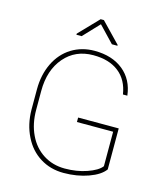

<svg xmlns="http://www.w3.org/2000/svg" viewBox="-131 -1005 950 1113"><g transform="rotate(15 343.5 -448.5)"><path d="M598.6 -322.3C598.6 -322.3 355 -322.3 355 -322.3C355 -322.3 355 -295.4 355 -295.4C355 -295.4 572.3 -295.4 572.3 -295.4C572.3 -295.4 572.3 -88.4 572.3 -88.4C572.3 -88.4 572.3 -88.4 572.3 -88.4C557.1 -68.4 528.8 -51.8 488.3 -37.6C447.8 -23.4 403.3 -16.6 356 -16.6C356 -16.6 356 -16.6 356 -16.6C307.6 -16.6 264.6 -28.8 227.1 -52.7C189.5 -76.7 160.2 -110.4 139.6 -153.8C118.7 -197.3 108.4 -247.1 108.4 -302.7C108.4 -302.7 108.4 -416 108.4 -416C108.4 -416 108.4 -416 108.4 -416C108.4 -499.5 130.4 -566.4 174.3 -617.7C218.3 -668.9 275.9 -694.3 347.7 -694.3C347.7 -694.3 347.7 -694.3 347.7 -694.3C411.1 -694.3 461.9 -679.2 500.5 -648.9C539.1 -618.7 562.5 -575.2 571.3 -518.6C571.3 -518.6 597.7 -518.6 597.7 -518.6C597.7 -518.6 597.7 -518.6 597.7 -518.6C590.3 -581.1 564.9 -630.4 520.5 -666.5C476.1 -702.6 418.5 -720.7 347.7 -720.7C347.7 -720.7 347.7 -720.7 347.7 -720.7C296.9 -720.7 251 -708 210.4 -683.1C169.9 -657.7 138.2 -622.1 115.7 -575.7C93.3 -529.3 82 -477.1 82 -418.9C82 -418.9 82 -296.9 82 -296.9C82 -296.9 82 -296.9 82 -296.9C82.5 -237.8 94.7 -184.6 118.2 -137.7C141.1 -90.8 173.3 -54.7 214.8 -28.8C256.3 -2.9 303.2 9.8 356 9.8C356 9.8 356 9.8 356 9.8C410.2 9.8 459.5 1.5 504.4 -14.6C549.3 -30.8 580.6 -51.3 598.6 -76.2C598.6 -76.2 598.6 -322.3 598.6 -322.3ZM353 -906.7C353 -906.7 333.5 -906.7 333.5 -906.7C333.5 -906.7 221.2 -790 221.2 -790C221.2 -790 221.2 -783.2 221.2 -783.2C221.2 -783.2 252.4 -783.2 252.4 -783.2C252.4 -783.2 342.8 -878.9 342.8 -878.9C342.8 -878.9 434.1 -783.2 434.1 -783.2C434.1 -783.2 467.3 -783.2 467.3 -783.2C467.3 -783.2 467.3 -788.1 467.3 -788.1C467.3 -788.1 353 -906.7 353 -906.7Z"/></g></svg>

Font: WOX
Style: Regular
Weight: 500
Designer: Google
Foundry: ""
Version: ""